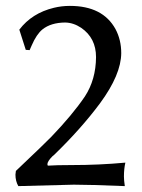

<svg xmlns="http://www.w3.org/2000/svg" viewBox="-20 -630 484 655"><path d="M202.1 -553.2Q153.8 -552.7 125 -529.8Q104.5 -513.2 87.9 -474.6Q83.5 -464.4 81.1 -459L67.9 -460L45.9 -528.8Q88.9 -585.4 164.1 -603.5Q190.4 -609.9 218.3 -609.9Q330.6 -609.9 374 -530.8Q393.6 -494.1 393.6 -448.7Q393.1 -375.5 321.3 -277.8Q256.3 -190.4 164.6 -101.6L163.6 -100.6L162.1 -99.6L161.1 -98.6L159.2 -97.2Q142.1 -80.1 141.6 -69.8Q142.1 -66.9 143.1 -64.9Q171.9 -66.9 224.6 -66.9Q318.4 -66.9 407.7 -75.2Q402.8 -54.2 402.8 -27.8Q402.8 -15.6 405.8 4.9Q286.6 0 231.9 0Q224.1 0 42.5 4.9Q32.7 -12.2 32.7 -34.2Q33.2 -41.5 34.2 -46.9Q138.2 -145.5 154.8 -163.1Q227.1 -238.3 269.5 -300.8Q307.1 -358.4 307.6 -435.1Q307.6 -500.5 256.8 -535.2Q230.5 -552.7 202.1 -553.2Z"/></svg>

Font: Linux Biolinum Capitals O
Style: Small Caps
Weight: 400
Designer: Philipp H. Poll
Foundry: Philipp H. Poll
Version: Version 1.0.4